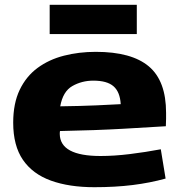

<svg xmlns="http://www.w3.org/2000/svg" viewBox="-20 -770 750 800"><path d="M373 10Q268 10 192 -17.5Q116 -45 75.5 -104Q35 -163 35 -259Q35 -339 62 -395.5Q89 -452 136.5 -487Q184 -522 246.5 -538Q309 -554 379 -554Q528 -554 600 -493.5Q672 -433 672 -300Q672 -291 672 -275Q672 -259 671 -244Q608 -240 493.5 -233.5Q379 -227 230 -224Q229 -220 229 -212Q230 -120 399 -120Q456 -120 521 -128Q586 -136 650 -148L670 -26Q605 -8 532.5 1Q460 10 373 10ZM231 -327Q312 -328 381.5 -331Q451 -334 483 -336Q480 -387 453 -410.5Q426 -434 369 -434Q321 -434 281.5 -411.5Q242 -389 231 -327ZM187 -628V-750H550V-628Z"/></svg>

Font: Georama Extended
Style: Bold
Weight: 700
Width: 7
Designer: Jean-Baptiste Levee
Foundry: Production Type
Version: Version 1.000